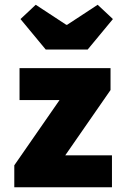

<svg xmlns="http://www.w3.org/2000/svg" viewBox="-20 -786 514 806"><path d="M172 -578 66 -706 130 -766 258 -682H262L390 -766L454 -706L348 -578ZM40 0V-92L230 -366H62V-500H444V-408L254 -134H450V0Z"/></svg>

Font: Assistant ExtraBold
Style: Regular
Weight: 800
Designer: Hebrew By Ben Nathan, Latin by Paul Hunt
Version: Version 2.001;PS 002.001;hotconv 1.0.88;makeotf.lib2.5.64775